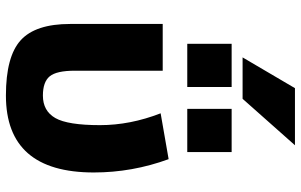

<svg xmlns="http://www.w3.org/2000/svg" viewBox="-204 -803 1017 649"><g transform="rotate(90 304.5 -478.5)"><path d="M348 -603V-753H494V-603ZM128 -603V-753H274V-603ZM563 -287Q563 10 303 10Q171 10 116 -40Q61 -90 61 -207V-520H219V-223Q219 -161 238 -138Q257 -115 303 -115Q355 -115 379 -157Q403 -199 403 -308Q403 -410 363 -513L518 -540Q563 -417 563 -287ZM278 -967H471L314 -790H174Z"/></g></svg>

Font: Mplus 1p ExtraBold
Style: Regular
Weight: 800
Version: Version 1.061